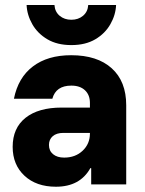

<svg xmlns="http://www.w3.org/2000/svg" viewBox="-20 -728 573 758"><path d="M200.8 9.2Q123.3 9.2 76.7 -34.2Q30 -77.5 30 -148.3Q30 -222.5 80.8 -262.9Q131.7 -303.3 223.3 -303.3H335V-321.7Q335 -353.3 315.4 -371.7Q295.8 -390 261.7 -390Q200.8 -390 186.7 -338.3H35Q51.7 -421.7 110 -465.8Q168.3 -510 260.8 -510Q364.2 -510 421.2 -458.3Q478.3 -406.7 478.3 -312.5V0H340V-64.2H336.7Q295.8 9.2 200.8 9.2ZM233.3 -105.8Q277.5 -105.8 306.2 -132.9Q335 -160 335 -200.8V-203.3H230Q203.3 -203.3 188.3 -190.4Q173.3 -177.5 173.3 -155.8Q173.3 -132.5 189.6 -119.2Q205.8 -105.8 233.3 -105.8ZM261.7 -550Q205.8 -550 167.1 -572.9Q128.3 -595.8 107.5 -632.5Q86.7 -669.2 85 -708.3H195Q196.7 -681.7 215.4 -665.8Q234.2 -650 261.7 -650Q289.2 -650 307.9 -665.8Q326.7 -681.7 328.3 -708.3H438.3Q436.7 -669.2 415.8 -632.5Q395 -595.8 356.3 -572.9Q317.5 -550 261.7 -550Z"/></svg>

Font: Funnel Sans ExtraBold
Style: Regular
Weight: 800
Version: Version 1.000; Beta; Release 5; Build 24; ttfautohint (v1.8.